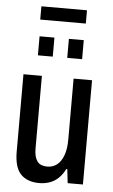

<svg xmlns="http://www.w3.org/2000/svg" viewBox="-59 -914 569 965"><g transform="rotate(5 225.0 -431.0)"><path d="M176 12Q116 12 83 -22Q50 -56 50 -136V-526H143V-158Q143 -137 147 -121.5Q151 -106 159 -95Q167 -84 180 -79Q193 -74 210 -74Q237 -74 258 -90Q279 -106 291 -138.5Q303 -171 303 -218V-526H396V0H319L311 -70H306Q292 -42 272.5 -23.5Q253 -5 228.5 3.5Q204 12 176 12ZM114 -627V-723H189V-627ZM262 -627V-723H337V-627ZM110 -807V-874H340V-807Z"/></g></svg>

Font: Archivo Condensed Medium
Style: Regular
Weight: 500
Width: 3
Designer: Hector Gatti
Foundry: Omnibus-Type
Version: Version 2.001